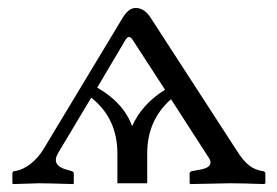

<svg xmlns="http://www.w3.org/2000/svg" viewBox="-20 -462 698 484"><path d="M295.9 -360.8 225.1 -241.2Q292 -202.6 313 -144Q337.9 -199.7 396 -235.8L314.9 -360.8Q305.2 -376.5 295.9 -360.8ZM351.1 0H275.9V-75.2Q275.9 -163.6 210 -215.8L127 -77.1Q106.9 -43.9 151.9 -33.2L160.2 -30.8Q166 -28.8 166 -24.9V0L165 2Q98.1 0 79.1 0L13.2 2L11.2 0V-24.9Q11.2 -27.3 12.9 -29.1Q14.6 -30.8 17.1 -30.8Q36.6 -33.2 56.6 -48.6Q76.7 -64 90.8 -87.9L289.1 -417Q304.2 -441.9 321.8 -441.9Q344.2 -441.9 359.9 -417L577.1 -82Q593.3 -56.2 608.4 -44.7Q623.5 -33.2 642.1 -30.8Q648.9 -29.8 648.9 -24.9V0L646 2Q589.8 0 560.1 0L460 2L458 0V-24.9Q458 -29.3 464.8 -30.8L478 -33.2Q502 -36.6 508.1 -44.9Q514.2 -53.2 505.9 -64.9L411.1 -211.9Q351.1 -159.2 351.1 -75.2Z"/></svg>

Font: Common Serif Medium
Style: Regular
Weight: 500
Designer: Philipp H. Poll, Khaled Hosny
Foundry: Stefan Peev, Context Ltd.
Version: Version 1.026